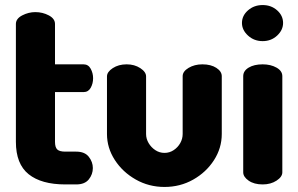

<svg xmlns="http://www.w3.org/2000/svg" viewBox="-20 -731 1183 761"><path d="M239 0Q144 0 93.5 -40.5Q43 -81 43 -169V-636Q43 -657 68 -670Q93 -683 120 -683Q149 -683 173.5 -670Q198 -657 198 -636V-476H311Q330 -476 339.5 -458.5Q349 -441 349 -421Q349 -400 339.5 -383Q330 -366 311 -366H198V-169Q198 -147 207 -138.5Q216 -130 239 -130H282Q316 -130 332 -109.5Q348 -89 348 -65Q348 -40 332 -20Q316 0 282 0Z M632 10Q570 10 518 -19.5Q466 -49 435 -97Q404 -145 404 -200V-428Q404 -446 427 -461Q450 -476 482 -476Q513 -476 536 -461Q559 -446 559 -428V-200Q559 -181 569 -164Q579 -147 595.5 -136Q612 -125 632 -125Q652 -125 668.5 -136Q685 -147 694.5 -164Q704 -181 704 -200V-429Q704 -448 727.5 -462Q751 -476 782 -476Q816 -476 837.5 -462Q859 -448 859 -429V-200Q859 -144 828 -96Q797 -48 745.5 -19Q694 10 632 10Z M1021 0Q987 0 965.5 -15Q944 -30 944 -48V-429Q944 -450 965.5 -463Q987 -476 1021 -476Q1053 -476 1076 -463Q1099 -450 1099 -429V-48Q1099 -30 1076 -15Q1053 0 1021 0ZM1021 -568Q987 -568 963 -590Q939 -612 939 -640Q939 -669 963 -690Q987 -711 1021 -711Q1055 -711 1078.5 -690Q1102 -669 1102 -640Q1102 -612 1078.5 -590Q1055 -568 1021 -568Z"/></svg>

Font: Dosis ExtraLight ExtraBold
Style: Regular
Weight: 800
Version: Version 3.001; ttfautohint (v1.8.2)